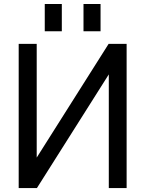

<svg xmlns="http://www.w3.org/2000/svg" viewBox="-20 -956 734 978"><path d="M625 2H534.2V-577.1L168 2H75.2V-732.4H167V-153.3L533.2 -732.4H625ZM208 -796.9V-935.5H294.9V-796.9ZM405.3 -796.9V-935.5H492.2V-796.9Z"/></svg>

Font: Nasu
Style: Regular
Weight: 400
Designer: Ryoko NISHIZUKA (kana &amp; ideographs); Paul D. Hunt (Latin, Greek &amp; Cyrillic); Wenlong ZHANG (bopomofo); Sandoll C
Version: Version 2014.1215